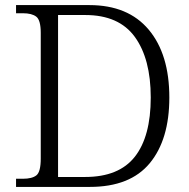

<svg xmlns="http://www.w3.org/2000/svg" viewBox="-20 -734 744 754"><path d="M43 0V-32H70Q106 -32 123 -45.5Q140 -59 140 -111V-605Q140 -655 122.5 -668.5Q105 -682 70 -682H43V-714H331Q483 -714 564 -617.5Q645 -521 645 -351Q645 -186 568 -93Q491 0 333 0ZM314 -39Q447 -39 509.5 -118.5Q572 -198 572 -351Q572 -503 509.5 -589Q447 -675 315 -675H208V-39Z"/></svg>

Font: Noto Serif Myanmar Light
Style: Regular
Weight: 300
Designer: Ben Mitchell and the Monotype Design Team
Foundry: Monotype Imaging Inc.
Version: Version 2.106; ttfautohint (v1.8.4.7-5d5b)